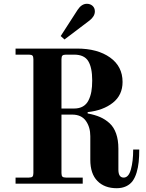

<svg xmlns="http://www.w3.org/2000/svg" viewBox="-20 -968 770 1012"><path d="M304 -396V-656C304 -665.3 305.7 -671.7 309 -675C312.3 -678.3 318.7 -680 328 -680H371C406.3 -680 431 -668.7 445 -646C459 -623.3 466 -589.3 466 -544C466 -521.3 464.5 -501.7 461.5 -485C458.5 -468.3 453.5 -453 446.5 -439C439.5 -425 429.7 -414.3 417 -407C404.3 -399.7 389 -396 371 -396ZM62 0H416V-32H328C318.7 -32 312.3 -33.7 309 -37C305.7 -40.3 304 -46.7 304 -56V-364H360C392.7 -364 416.8 -353 432.5 -331C448.2 -309 456 -282 456 -250V-126C456 -76.7 468.5 -39.3 493.5 -14C518.5 11.3 552.3 24 595 24C613.7 24 630.2 20.7 644.5 14C658.8 7.3 670.3 -2 679 -14C687.7 -26 694.7 -40.8 700 -58.5C705.3 -76.2 709 -94.7 711 -114C713 -133.3 714 -155.3 714 -180H682C682 -138.7 678 -103.7 670 -75C662 -46.3 649.3 -32 632 -32C613.3 -32 604 -46 604 -74V-185C604 -215 600 -241.3 592 -264C584 -286.7 572.5 -304.8 557.5 -318.5C542.5 -332.2 525.8 -343 507.5 -351C489.2 -359 467.3 -365.3 442 -370V-377C496.7 -383 541 -399.5 575 -426.5C609 -453.5 626 -490 626 -536C626 -590.7 604 -633.7 560 -665C516 -696.3 458 -712 386 -712H62V-680H132C141.3 -680 147.7 -678.3 151 -675C154.3 -671.7 156 -665.3 156 -656V-56C156 -46.7 154.3 -40.3 151 -37C147.7 -33.7 141.3 -32 132 -32H62ZM300 -778 320 -760 452 -860C470.7 -874.7 480 -890.7 480 -908C480 -920 476 -929.7 468 -937C460 -944.3 450 -948 438 -948C419.3 -948 403 -937.3 389 -916Z"/></svg>

Font: Km Standard TT
Style: Bold
Weight: 700
Designer: Alexey Kryukov <alexios@thessalonica.org.ru>
Version: Version 2.0.2